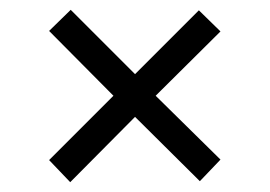

<svg xmlns="http://www.w3.org/2000/svg" viewBox="-20 -503 549 391"><path d="M123 -132 80 -177 211 -308 80 -440 124 -483 255 -352 385 -482 429 -439 297 -308 429 -178 387 -134 255 -265Z"/></svg>

Font: Manuale Medium
Style: Regular
Weight: 500
Designer: Eduardo Tunni / Pablo Cosgaya
Foundry: Eduardo Tunni / Pablo Cosgaya
Version: Version 1.002